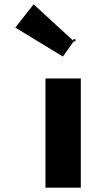

<svg xmlns="http://www.w3.org/2000/svg" viewBox="-20 -864 450 891"><path d="M320 -675 136 -844 51 -736 271 -602 273 -603 322 -672H330V-682H320ZM191 6 192 7H354L355 6V-499L354 -500H192L191 -499Z"/></svg>

Font: Hussar Woodtype
Style: SeBd
Weight: 900
Foundry: Cannot Into Space Fonts
Version: Version 1.07